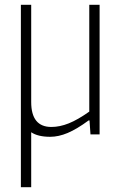

<svg xmlns="http://www.w3.org/2000/svg" viewBox="-20 -560 503 800"><path d="M67 -540H110V-135Q110 -31 194 -31Q229 -31 266.5 -46Q304 -61 352 -95V-540H395V0H357L353 -58H349Q300 -22 262 -6Q224 10 189 10Q138 10 110 -9V220H67Z"/></svg>

Font: Encode Sans Compressed
Style: ExtraLight
Weight: 200
Designer: Pablo Impallari, Andres Torresi
Foundry: Pablo Impallari, Andres Torresi
Version: Version 1.000; ttfautohint (v1.00) -l 8 -r 50 -G 200 -x 14 -